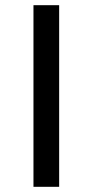

<svg xmlns="http://www.w3.org/2000/svg" viewBox="-20 -720 357 740"><path d="M109 0H208V-700H109Z"/></svg>

Font: Chess Sans Medium
Style: Regular
Weight: 500
Designer: Wolf Bōese
Foundry: Wolf Bōese
Version: Version 7.223;Glyphs 3.3 (3306)